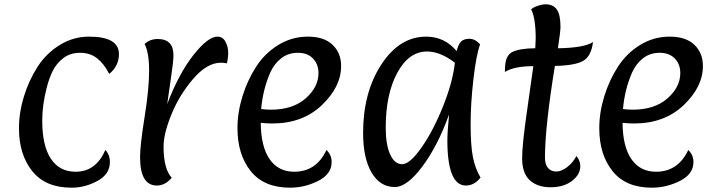

<svg xmlns="http://www.w3.org/2000/svg" viewBox="-20 -854 3316 891"><path d="M312 17Q191 17 129.5 -60Q68 -137 68 -259Q68 -332 91 -406.5Q114 -481 154 -543.5Q194 -606 257 -645Q320 -684 393 -684Q532 -684 532 -603Q532 -548 487 -511Q463 -558 430.5 -583.5Q398 -609 352 -609Q306 -609 274 -584.5Q242 -560 224.5 -524.5Q207 -489 196 -444Q176 -366 176 -294Q176 -178 216 -117.5Q256 -57 331 -57Q425 -57 469 -158Q490 -136 490 -102Q490 -46 432.5 -14.5Q375 17 312 17Z M708 7Q630 7 630 -125Q630 -180 651 -311Q672 -442 672 -526Q672 -610 651 -650Q676 -673 712 -673Q785 -673 785 -597Q785 -570 772.5 -486Q760 -402 756 -371Q810 -513 877.5 -598.5Q945 -684 989 -684Q1014 -684 1026.5 -660Q1039 -636 1039 -611Q1039 -586 1033 -560Q1018 -563 1005 -563Q941 -563 876.5 -488Q812 -413 775.5 -323Q739 -233 739 -174Q739 -70 777 -29Q746 7 708 7Z M1244 -281Q1217 -281 1190 -284Q1191 -173 1231.5 -115Q1272 -57 1345 -57Q1448 -57 1495 -158Q1519 -135 1519 -102Q1519 -46 1456.5 -14.5Q1394 17 1326 17Q1205 17 1143.5 -60Q1082 -137 1082 -259Q1082 -332 1105 -406.5Q1128 -481 1168 -543.5Q1208 -606 1271 -645Q1334 -684 1409 -684Q1484 -684 1523.5 -646Q1563 -608 1563 -548Q1563 -451 1473.5 -366Q1384 -281 1244 -281ZM1234 -517Q1200 -439 1192 -348Q1216 -345 1237 -345Q1339 -345 1398.5 -397.5Q1458 -450 1458 -515Q1458 -556 1432.5 -582.5Q1407 -609 1362.5 -609Q1318 -609 1285.5 -584Q1253 -559 1234 -517Z M1812 14Q1744 14 1704.5 -53Q1665 -120 1665 -237Q1665 -425 1749.5 -554.5Q1834 -684 1958 -684Q2043 -684 2099 -617Q2107 -648 2119.5 -661Q2132 -674 2158.5 -674Q2185 -674 2208 -648Q2190 -600 2177 -487Q2164 -374 2164 -276.5Q2164 -179 2174.5 -125.5Q2185 -72 2210 -30Q2181 7 2142 7Q2056 7 2056 -204Q2056 -238 2064 -323Q2012 -178 1940.5 -82Q1869 14 1812 14ZM1962 -615Q1877 -615 1823.5 -516Q1770 -417 1770 -262Q1770 -183 1790.5 -137.5Q1811 -92 1846.5 -92Q1882 -92 1936.5 -170Q1991 -248 2036 -360.5Q2081 -473 2091 -563Q2023 -615 1962 -615Z M2464 -630 2466 -676Q2466 -769 2445 -811Q2455 -820 2475.5 -827Q2496 -834 2512 -834Q2547 -834 2564 -810Q2581 -786 2581 -729Q2581 -707 2569 -630Q2692 -632 2732 -659Q2724 -594 2687 -572Q2650 -550 2555 -548Q2509 -265 2509 -123Q2509 -90 2523.5 -74Q2538 -58 2561.5 -58Q2585 -58 2612 -78.5Q2639 -99 2655 -130Q2673 -108 2673 -83Q2673 -44 2634.5 -14.5Q2596 15 2535 15Q2474 15 2438.5 -17.5Q2403 -50 2403 -120Q2403 -183 2426 -341.5Q2449 -500 2455 -547Q2366 -547 2323 -520Q2323 -566 2332 -585Q2341 -604 2356 -612Q2393 -630 2464 -630Z M2923 -281Q2896 -281 2869 -284Q2870 -173 2910.5 -115Q2951 -57 3024 -57Q3127 -57 3174 -158Q3198 -135 3198 -102Q3198 -46 3135.5 -14.5Q3073 17 3005 17Q2884 17 2822.5 -60Q2761 -137 2761 -259Q2761 -332 2784 -406.5Q2807 -481 2847 -543.5Q2887 -606 2950 -645Q3013 -684 3088 -684Q3163 -684 3202.5 -646Q3242 -608 3242 -548Q3242 -451 3152.5 -366Q3063 -281 2923 -281ZM2913 -517Q2879 -439 2871 -348Q2895 -345 2916 -345Q3018 -345 3077.5 -397.5Q3137 -450 3137 -515Q3137 -556 3111.5 -582.5Q3086 -609 3041.5 -609Q2997 -609 2964.5 -584Q2932 -559 2913 -517Z"/></svg>

Font: Paprika
Style: Regular
Weight: 400
Designer: Eduardo Rodriguez Tunni
Foundry: Eduardo Rodriguez Tunni
Version: Version 1.001